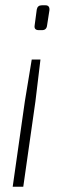

<svg xmlns="http://www.w3.org/2000/svg" viewBox="-20 -503 276 726"><path d="M138 -483H152Q168 -483 167 -465L158 -407Q156 -389 139 -389H127Q108 -389 111 -407L119 -467Q122 -483 138 -483ZM114 -120 68 203H28L74 -120L100 -278H133Z"/></svg>

Font: Exo 2.0 Extra Light
Style: Italic
Weight: 250
Italic angle: -8°
Designer: Natanael Gama
Version: Version 1.001;PS 001.001;hotconv 1.0.70;makeotf.lib2.5.58329